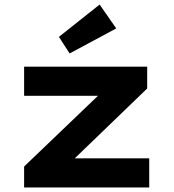

<svg xmlns="http://www.w3.org/2000/svg" viewBox="-20 -824 766 844"><path d="M86 0V-92L464 -454L476 -403H86V-531H627V-435L263 -84L248 -128H636V0ZM286 -589 239 -662 418 -804 491 -699Z"/></svg>

Font: Lexend Peta
Style: Bold
Weight: 700
Designer: Bonnie Shaver-Troup, Thomas Jockin
Foundry: Lexend
Version: Version 1.007